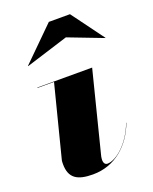

<svg xmlns="http://www.w3.org/2000/svg" viewBox="-139 -808 716 896"><g transform="rotate(-20 219.0 -360.0)"><path d="M265 -634.5 437 -568.5 438 -569.5 320 -729.5H215L53 -569.5L54 -568.5ZM394 -163 393 -164C359 -72 290 -14 246 -14C233 -14 228 -27 228 -38C228 -43 229 -50 230 -56L332 -460H60V-458H142L52 -105C50 -99 50 -88 50 -83C50 -13 89 10 166 10C277 10 356 -63 394 -163Z"/></g></svg>

Font: Bodoni* 96pt Fatface
Style: Italic
Weight: 900
Italic angle: -13°
Version: Version 2.3